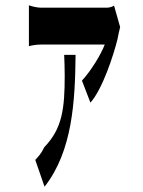

<svg xmlns="http://www.w3.org/2000/svg" viewBox="-20 -597 540 724"><path d="M433 -495 410 -576C404 -571 391 -568 383 -568H136C121 -568 103 -572 89 -577V-423C104 -427 121 -429 136 -429H375C361 -392 324 -331 289 -293L321 -210C366 -260 408 -388 423 -449C425 -460 430 -483 433 -495ZM113 6 148 107C254 -28 263 -217 265 -390H222C223 -367 224 -339 224 -312C224 -188 215 -112 147 -42C136 -18 124 -6 113 6Z"/></svg>

Font: 寒蝉无机体 CompactMedium
Style: Regular
Weight: 500
Width: 3
Designer: ChillTanhei {Warren2060}; 
Source Han Sans {Ryoko NISHIZUKA 西塚涼子 (kana, bopomofo & ideographs); Paul D. Hunt (Latin, Gre
Foundry: ChillType&Adobe
Version: Version 1.000;Glyphs 3.1.1 (3135)